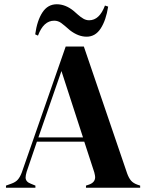

<svg xmlns="http://www.w3.org/2000/svg" viewBox="-20 -880 690 900"><path d="M8 -10 33 -19Q53 -26 63.5 -38Q74 -50 82 -71L288 -662H373L576 -67Q584 -45 594.5 -33Q605 -21 625 -14L637 -10V0H383V-10L398 -15Q426 -25 426 -50Q426 -56 422 -72L375 -216H153L105 -75Q100 -58 100 -48Q100 -28 124 -19L146 -10V0H8ZM369 -236 268 -547 160 -236ZM246 -860Q287 -860 325 -829Q332 -823 345.5 -811Q359 -799 371.5 -792Q384 -785 398 -785Q446 -785 472 -854L487 -849Q477 -785 452 -746.5Q427 -708 386 -708Q347 -708 308 -738Q281 -762 266.5 -772.5Q252 -783 234 -783Q184 -783 158 -713L145 -719Q154 -784 179 -822Q204 -860 246 -860Z"/></svg>

Font: DeepMind Serif Display
Style: Regular
Weight: 800
Designer: Frank Grießhammer / Modifications: Colophon Foundry
Foundry: Colophon Foundry
Version: Version 5.002